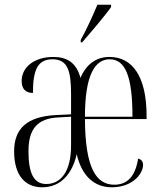

<svg xmlns="http://www.w3.org/2000/svg" viewBox="-20 -786 682 816"><path d="M323 -616V-606H329C368 -651 428 -721 452 -756V-766H394C375 -721 353 -671 323 -616ZM159 10C243 10 289 -54 306 -131C327 -40 379 10 455 10C542 10 588 -46 588 -86C588 -98 582 -108 567 -112C555 -33 518 -1 466 -1C390 -1 342 -69 341 -280H603V-293C603 -461 543 -544 445 -544C390 -544 347 -514 322 -455C305 -519 265 -544 207 -544C125 -544 72 -500 72 -442C72 -408 89 -391 120 -391C120 -489 140 -534 203 -534C268 -534 282 -485 282 -385V-300L218 -297C98 -291 40 -242 40 -143C40 -38 89 10 159 10ZM543 -290H341C341 -468 384 -534 446 -534C512 -534 543 -463 543 -290ZM177 -4C125 -4 101 -47 101 -143C101 -236 137 -283 229 -287L282 -290V-171C283 -55 237 -4 177 -4Z"/></svg>

Font: Noto Serif Display ExtraCondensed Light
Style: Regular
Weight: 300
Width: 2
Designer: Monotype Design Team
Foundry: Monotype Imaging Inc.
Version: Version 2.009